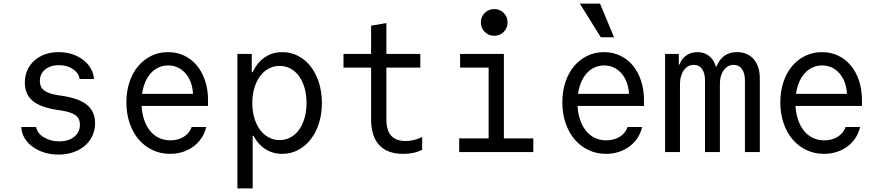

<svg xmlns="http://www.w3.org/2000/svg" viewBox="-20 -837 4840 1057"><path d="M97.2 -138Q98.4 -105.4 114.7 -77.8Q131 -50.2 158.6 -29.7Q186.2 -9.2 223.1 2.4Q260 14 302.4 14Q346.4 14 383.5 1.1Q420.6 -11.8 447.1 -34.6Q473.6 -57.4 488.5 -89.3Q503.4 -121.2 503.4 -158.8Q503.4 -222.4 459.7 -258.9Q416 -295.4 322.4 -309.4L297.8 -313Q245.4 -321.6 222.4 -339.6Q199.4 -357.6 199.4 -390.4Q199.4 -430 228.2 -454.1Q257 -478.2 304.6 -478.2Q349.8 -478.2 381.4 -456.9Q413 -435.6 418.4 -402H497.4Q495.2 -434 479.3 -460.9Q463.4 -487.8 437.4 -507.8Q411.4 -527.8 377 -538.9Q342.6 -550 302.6 -550Q261.2 -550 227.1 -537.6Q193 -525.2 168.5 -503Q144 -480.8 130.4 -449.9Q116.8 -419 116.8 -382Q116.8 -318.4 159.2 -282.4Q201.6 -246.4 292.2 -232.4L316.8 -228.8Q372.4 -220.2 396.2 -202.2Q420 -184.2 420 -151Q420 -109.2 388.7 -84Q357.4 -58.8 305.8 -58.8Q281 -58.8 259.1 -65Q237.2 -71.2 220.2 -81.6Q203.2 -92 192.4 -106.7Q181.6 -121.4 179 -138Z M724.4 -253.8H1125.2V-286.2Q1125.2 -344.8 1108.9 -393.3Q1092.6 -441.9 1063.6 -476.7Q1034.6 -511.6 994 -530.8Q953.4 -550 905.1 -550Q854.8 -550 812.9 -529.5Q771 -509 740.3 -472.5Q709.6 -436 692.7 -384.9Q675.8 -333.8 675.8 -273.7Q675.8 -211.6 693.7 -159.2Q711.7 -106.8 743.4 -69.4Q775.2 -32 819.6 -11Q864 10 916 10Q953.5 10 986.2 -0.6Q1019 -11.2 1045.3 -30.7Q1071.6 -50.2 1089.6 -77.6Q1107.6 -105 1115.2 -138H1035.4Q1023.4 -103.6 991.7 -84Q960 -64.4 917.8 -64.4Q881.9 -64.4 852.2 -79.3Q822.6 -94.2 802.2 -121.7Q781.8 -149.2 770.4 -187.6Q759 -226 759 -272.9Q759 -318.8 769.6 -356.5Q780.2 -394.2 799.6 -420.9Q819 -447.6 846.1 -462.2Q873.2 -476.8 905.6 -476.8Q934.4 -476.8 958.4 -465.6Q982.4 -454.4 1000.6 -434Q1018.8 -413.6 1029.9 -384.6Q1041 -355.6 1042.4 -320.2H724.4Z M1533.8 -550Q1488.6 -550 1452.5 -530.6Q1416.4 -511.2 1391 -475.1Q1365.6 -439 1352.1 -387Q1338.6 -335 1338.6 -270Q1338.6 -204.8 1352.1 -152.9Q1365.6 -101 1390.7 -64.9Q1415.8 -28.8 1451.9 -9.4Q1488 10 1533.2 10Q1581 10 1620.9 -11Q1660.8 -32 1690.1 -69.3Q1719.4 -106.6 1735.7 -157.7Q1752 -208.9 1752 -270Q1752 -331.1 1735.7 -382.3Q1719.4 -433.4 1690.5 -470.8Q1661.5 -508.1 1621.6 -529.1Q1581.7 -550 1533.8 -550ZM1519.4 -474.2Q1551.9 -474.2 1579.4 -459.4Q1606.9 -444.5 1626.3 -417.5Q1645.7 -390.5 1656.6 -353.2Q1667.4 -315.9 1667.4 -270Q1667.4 -224.6 1656.6 -187.2Q1645.7 -149.7 1626.3 -122.6Q1606.9 -95.6 1579.4 -80.7Q1551.9 -65.8 1519.4 -65.8Q1486.2 -65.8 1458.4 -81.1Q1430.6 -96.3 1410.9 -123.3Q1391.2 -150.2 1380.1 -187.6Q1369 -225 1369 -270.1Q1369 -315.2 1380.2 -352.5Q1391.4 -389.8 1411.1 -416.7Q1430.8 -443.7 1458.5 -458.9Q1486.3 -474.2 1519.4 -474.2ZM1287 -540V200H1371V-89.4H1379L1353.2 -280L1374 -439.4H1366V-540Z M2107 -181V-464.8H2294V-540H2107V-710L2023 -695.6V-540H1871V-464.8H2023V-181Q2023 -86.4 2067.8 -38.2Q2112.6 10 2200 10Q2229.8 10 2256.3 4.4Q2282.8 -1.2 2304 -12.8V-82.8Q2281.4 -71.6 2258.8 -66.2Q2236.2 -60.8 2213.4 -60.8Q2159.2 -60.8 2133.1 -90.3Q2107 -119.8 2107 -181Z M2508 0H2916V-75.2H2754V-540H2513V-464.8H2670V-75.2H2508ZM2627.2 -713.6Q2627.2 -682.8 2648.6 -661.4Q2669.9 -640 2700.8 -640Q2731.6 -640 2753 -661.4Q2774.4 -682.7 2774.4 -713.6Q2774.4 -744.4 2753 -765.8Q2731.7 -787.2 2700.8 -787.2Q2670 -787.2 2648.6 -765.8Q2627.2 -744.5 2627.2 -713.6Z M3124.4 -253.8H3525.2V-286.2Q3525.2 -344.8 3508.9 -393.3Q3492.6 -441.9 3463.6 -476.7Q3434.6 -511.6 3394 -530.8Q3353.4 -550 3305.1 -550Q3254.8 -550 3212.9 -529.5Q3171 -509 3140.3 -472.5Q3109.6 -436 3092.7 -384.9Q3075.8 -333.8 3075.8 -273.7Q3075.8 -211.6 3093.7 -159.2Q3111.7 -106.8 3143.4 -69.4Q3175.2 -32 3219.6 -11Q3264 10 3316 10Q3353.5 10 3386.2 -0.6Q3419 -11.2 3445.3 -30.7Q3471.6 -50.2 3489.6 -77.6Q3507.6 -105 3515.2 -138H3435.4Q3423.4 -103.6 3391.7 -84Q3360 -64.4 3317.8 -64.4Q3281.9 -64.4 3252.2 -79.3Q3222.6 -94.2 3202.2 -121.7Q3181.8 -149.2 3170.4 -187.6Q3159 -226 3159 -272.9Q3159 -318.8 3169.6 -356.5Q3180.2 -394.2 3199.6 -420.9Q3219 -447.6 3246.1 -462.2Q3273.2 -476.8 3305.6 -476.8Q3334.4 -476.8 3358.4 -465.6Q3382.4 -454.4 3400.6 -434Q3418.8 -413.6 3429.9 -384.6Q3441 -355.6 3442.4 -320.2H3124.4ZM3287.4 -632 3172.2 -817H3283.2L3360.4 -632Z M3641.4 0H3723.4V-374.2Q3723.4 -420.6 3744.7 -450.3Q3766 -480 3799.6 -480Q3828.6 -480 3844.9 -457.4Q3861.2 -434.8 3861.2 -394.2V0H3943.2V-375.8Q3943.2 -421.8 3964.5 -450.9Q3985.8 -480 4019 -480Q4048 -480 4064.5 -457.1Q4081 -434.2 4081 -394.2V0H4163V-405.2Q4163 -472.2 4129.2 -511.1Q4095.4 -550 4037.2 -550Q3996.6 -550 3968.2 -530Q3939.8 -510 3924.6 -470.6H3920.6Q3910.2 -507.8 3883.6 -528.9Q3857 -550 3819.6 -550Q3785 -550 3758.5 -531.9Q3732 -513.8 3721 -481.6H3717V-540H3641.4Z M4324.4 -253.8H4725.2V-286.2Q4725.2 -344.8 4708.9 -393.3Q4692.6 -441.9 4663.6 -476.7Q4634.6 -511.6 4594 -530.8Q4553.4 -550 4505.1 -550Q4454.8 -550 4412.9 -529.5Q4371 -509 4340.3 -472.5Q4309.6 -436 4292.7 -384.9Q4275.8 -333.8 4275.8 -273.7Q4275.8 -211.6 4293.7 -159.2Q4311.7 -106.8 4343.4 -69.4Q4375.2 -32 4419.6 -11Q4464 10 4516 10Q4553.5 10 4586.2 -0.6Q4619 -11.2 4645.3 -30.7Q4671.6 -50.2 4689.6 -77.6Q4707.6 -105 4715.2 -138H4635.4Q4623.4 -103.6 4591.7 -84Q4560 -64.4 4517.8 -64.4Q4481.9 -64.4 4452.2 -79.3Q4422.6 -94.2 4402.2 -121.7Q4381.8 -149.2 4370.4 -187.6Q4359 -226 4359 -272.9Q4359 -318.8 4369.6 -356.5Q4380.2 -394.2 4399.6 -420.9Q4419 -447.6 4446.1 -462.2Q4473.2 -476.8 4505.6 -476.8Q4534.4 -476.8 4558.4 -465.6Q4582.4 -454.4 4600.6 -434Q4618.8 -413.6 4629.9 -384.6Q4641 -355.6 4642.4 -320.2H4324.4Z"/></svg>

Font: CommitMonoV143 ExtLt
Style: Regular
Weight: 200
Monospace: yes
Designer: Eigil Nikolajsen
Foundry: Eigil Nikolajsen
Version: Version 1.143